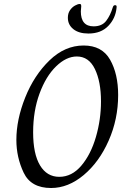

<svg xmlns="http://www.w3.org/2000/svg" viewBox="-20 -932 646 962"><path d="M62 -231Q62 -333 106.5 -444Q151 -555 228 -629.5Q305 -704 399 -704Q491 -704 531.5 -633Q572 -562 572 -456Q572 -335 524.5 -227.5Q477 -120 399.5 -55Q322 10 236 10Q135 10 98.5 -67Q62 -144 62 -231ZM486 -424Q486 -523 455.5 -586Q425 -649 365 -649Q312 -649 261 -599.5Q210 -550 178 -463Q146 -376 146 -269Q146 -161 180.5 -103.5Q215 -46 277 -46Q340 -46 387.5 -102Q435 -158 460.5 -245.5Q486 -333 486 -424ZM320 -843Q320 -865 330.5 -880.5Q341 -896 355.5 -904Q370 -912 379 -912Q384 -912 385.5 -909.5Q387 -907 387 -900Q385 -882 385 -875Q385 -800 449 -800Q491 -800 512 -827.5Q533 -855 545 -895Q547 -901 549.5 -903.5Q552 -906 557 -906Q562 -906 563.5 -903Q565 -900 564 -893Q559 -840 522.5 -802Q486 -764 423 -764Q375 -764 347.5 -786Q320 -808 320 -843Z"/></svg>

Font: Charm
Style: Regular
Weight: 400
Designer: Katatrad Aksorn Co.,Ltd.
Foundry: Cadson Demak Co.,Ltd.
Version: Version 1.001